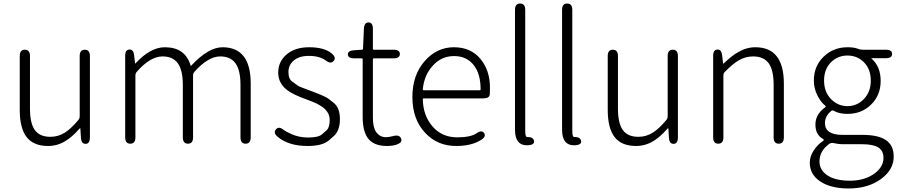

<svg xmlns="http://www.w3.org/2000/svg" viewBox="-20 -815 5101 1089"><path d="M253 13Q170 13 131 -37.5Q92 -88 92 -192V-497Q92 -533 121 -533Q150 -533 150 -497V-199Q150 -116 177.5 -77.5Q205 -39 266 -39Q311 -39 350 -64Q385 -87 424 -134Q432 -143 432 -155V-497Q432 -533 461 -533Q490 -533 490 -497V-36Q490 0 466 1Q441 1 439 -34L436 -83Q436 -88 434.5 -88Q433 -88 426 -80Q390 -39 351 -15Q305 13 253 13Z M719 0Q690 0 690 -36V-498Q690 -533 714 -534Q738 -535 741 -500L746 -457Q746 -452 749 -456Q833 -547 915 -547Q1030 -547 1061 -444Q1062 -439 1065 -443Q1162 -547 1242 -547Q1402 -547 1402 -341V-36Q1402 0 1373 0Q1344 0 1344 -36V-333Q1344 -416 1316 -455.5Q1288 -495 1229 -495Q1161 -495 1083 -408Q1075 -399 1075 -387V-36Q1075 0 1046 0Q1017 0 1017 -36V-333Q1017 -416 989 -455.5Q961 -495 902 -495Q832 -495 756 -408Q748 -399 748 -387V-36Q748 0 719 0Z M1725 13Q1618 13 1556 -38Q1528 -61 1545 -81Q1561 -101 1589 -78Q1599 -70 1634 -54Q1677 -35 1728 -35Q1786 -35 1806 -53Q1819 -65 1833 -77Q1850 -92 1850 -135Q1850 -178 1809 -208Q1781 -229 1721 -250Q1643 -278 1610 -303Q1558 -342 1558 -403Q1558 -464 1603 -504Q1651 -547 1733 -547Q1819 -547 1861 -512Q1889 -489 1873 -470Q1857 -450 1829 -471Q1793 -498 1732 -498Q1675 -498 1644 -470Q1616 -445 1616 -406Q1616 -367 1638 -352Q1653 -341 1668 -330Q1675 -324 1736 -302L1747 -298Q1827 -268 1843 -255Q1857 -244 1871 -233Q1908 -205 1908 -140Q1908 -75 1874 -44Q1861 -32 1847 -20Q1810 13 1725 13Z M2174 13Q2099 13 2066 -32Q2037 -72 2037 -152V-479Q2037 -484 2032 -484H1990Q1954 -484 1953 -506Q1953 -528 1988 -530L2033 -533Q2039 -533 2039 -539L2044 -652Q2046 -688 2071 -688Q2095 -687 2095 -651V-538Q2095 -533 2100 -533H2212Q2248 -533 2248 -509Q2248 -484 2212 -484H2100Q2095 -484 2095 -479V-148Q2095 -93 2113 -67Q2134 -37 2168 -37Q2184 -37 2200 -41L2213 -44Q2246 -52 2255 -29Q2264 -7 2230 5Q2207 13 2174 13Z M2567 13Q2461 13 2392 -61Q2319 -138 2319 -264.5Q2319 -391 2391 -471Q2459 -547 2554.5 -547Q2650 -547 2704.5 -481.5Q2759 -416 2759 -318Q2759 -299 2758 -280Q2756 -257 2721 -257H2383Q2378 -257 2378 -252Q2380 -159 2433.5 -97.5Q2487 -36 2573 -36Q2649 -36 2683 -59Q2712 -80 2726 -60Q2739 -40 2708 -21Q2654 13 2567 13ZM2378 -308Q2378 -303 2383 -303H2701Q2706 -303 2706 -308Q2706 -398 2665.5 -447.5Q2625 -497 2555.5 -497Q2486 -497 2438 -446Q2386 -392 2378 -308Z M2901 -79V-759Q2901 -795 2930 -795Q2959 -795 2959 -759V-73Q2959 -37 2970 -38Q3004 -39 3009 -16Q3013 6 2976 9Q2901 13 2901 -79Z M3168 -79V-759Q3168 -795 3197 -795Q3226 -795 3226 -759V-73Q3226 -37 3237 -38Q3271 -39 3276 -16Q3280 6 3243 9Q3168 13 3168 -79Z M3588 13Q3505 13 3466 -37.5Q3427 -88 3427 -192V-497Q3427 -533 3456 -533Q3485 -533 3485 -497V-199Q3485 -116 3512.5 -77.5Q3540 -39 3601 -39Q3646 -39 3685 -64Q3720 -87 3759 -134Q3767 -143 3767 -155V-497Q3767 -533 3796 -533Q3825 -533 3825 -497V-36Q3825 0 3801 1Q3776 1 3774 -34L3771 -83Q3771 -88 3769.5 -88Q3768 -88 3761 -80Q3725 -39 3686 -15Q3640 13 3588 13Z M4054 0Q4025 0 4025 -36V-498Q4025 -533 4049 -534Q4073 -535 4076 -500L4081 -457Q4081 -452 4085 -455Q4129 -498 4166 -519Q4214 -547 4264 -547Q4426 -547 4426 -341V-36Q4426 0 4397 0Q4368 0 4368 -36V-333Q4368 -417 4340 -456Q4312 -495 4251 -495Q4207 -495 4167 -471Q4133 -450 4091 -407Q4083 -399 4083 -387V-36Q4083 0 4054 0Z M4793 254Q4693 254 4633 214.5Q4573 175 4573 108Q4573 73 4594.5 39.5Q4616 6 4645 -13Q4653 -19 4653 -21.5Q4653 -24 4645 -29Q4605 -52 4605 -108.5Q4605 -165 4656 -203Q4664 -209 4664 -211Q4664 -213 4656 -220Q4636 -236 4617 -272Q4596 -313 4596 -358Q4596 -440 4651.5 -493.5Q4707 -547 4787 -547Q4824 -547 4844 -539Q4858 -533 4873 -533H5004Q5040 -533 5040 -509Q5040 -485 5004 -485H4925Q4920 -485 4924 -482Q4975 -437 4975 -356Q4975 -275 4921 -222Q4867 -169 4787 -169Q4739 -169 4708 -187Q4701 -191 4695 -186Q4659 -157 4659 -117Q4659 -50 4759 -50H4871Q4962 -50 5005.5 -20Q5049 10 5049 73Q5049 146 4980 198Q4906 254 4793 254ZM4939 170Q4991 132 4991 81Q4991 39 4961 21Q4931 3 4870 3H4761Q4735 3 4705 -4Q4694 -6 4685 0Q4628 40 4628 101Q4628 150 4673.5 180Q4719 210 4801 210Q4883 210 4939 170ZM4693 -253.5Q4732 -213 4786.5 -213Q4841 -213 4880 -253.5Q4919 -294 4919 -358Q4919 -422 4881 -461Q4843 -500 4787 -500Q4731 -500 4692.5 -461Q4654 -422 4654 -358Q4654 -294 4693 -253.5Z"/></svg>

Font: Resource Han Rounded KR Light
Style: Regular
Weight: 300
Designer: Cyano Hao (round all glyphs); Ryoko NISHIZUKA 西塚涼子 (kana, bopomofo & ideographs); Paul D. Hunt (Latin, Greek & Cyrillic)
Foundry: Cyano Hao
Version: 0.990